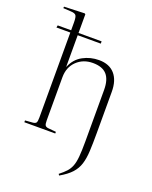

<svg xmlns="http://www.w3.org/2000/svg" viewBox="-180 -862 948 1196"><g transform="rotate(20 294.5 -264.0)"><path d="M364 238 358 229Q385 208 402 189.5Q419 171 428.5 146.5Q438 122 441.5 83Q445 44 445 -17V-359Q445 -427 415.5 -460Q386 -493 323 -493Q259 -493 216.5 -452Q174 -411 174 -344V-59Q174 -35 179 -26.5Q184 -18 199 -16L252 -11V0H47V-12L99 -16Q115 -18 120 -26Q125 -34 125 -60V-623H33L36 -638H125V-690Q125 -726 117 -736.5Q109 -747 82 -748L32 -751L33 -761L168 -766L174 -762V-638H327V-623H174V-414H175Q198 -470 247 -496.5Q296 -523 353 -523Q421 -523 457.5 -481.5Q494 -440 494 -364V-90Q494 -21 491.5 29Q489 79 477.5 115.5Q466 152 439.5 181Q413 210 364 238Z"/></g></svg>

Font: Display Extralight
Style: Regular
Weight: 200
Designer: Latin by Veronika Burian and Jose Scaglione. Greek by Irene Vlachou. Cyrillic by Vera Evstafieva.
Foundry: TypeTogether
Version: Version 3.002